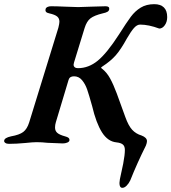

<svg xmlns="http://www.w3.org/2000/svg" viewBox="-54 -684 822 921"><path d="M519 194Q519 188 521 176L537 101Q545 59 545 35Q545 17 535 9Q525 1 505 -1Q463 -5 435 -49.5Q407 -94 388 -175Q373 -229 364 -255Q355 -281 339.5 -299.5Q324 -318 301 -318Q280 -318 275 -301L214 -98Q210 -85 210 -72Q210 -56 221 -46.5Q232 -37 258 -30Q270 -27 275 -22.5Q280 -18 279 -10Q278 -4 268.5 0Q259 4 247 4Q236 4 173 1Q148 -2 121 -2Q104 -2 66 2Q24 6 -11 6Q-22 6 -28.5 1.5Q-35 -3 -34 -9Q-33 -23 -1 -30Q39 -37 57.5 -51Q76 -65 86 -97L226 -551Q231 -571 231 -580Q231 -596 220 -605Q209 -614 182 -620Q160 -624 165 -641Q166 -647 173.5 -650.5Q181 -654 191 -654Q216 -654 260 -652Q302 -650 321 -650Q338 -650 382 -652Q428 -654 453 -654Q462 -654 466.5 -650.5Q471 -647 470 -640Q469 -632 461.5 -627.5Q454 -623 439 -620Q398 -610 380 -596Q362 -582 352 -550L301 -384Q299 -376 299 -374Q299 -366 304.5 -361.5Q310 -357 320 -357Q371 -357 415 -393Q459 -429 517 -519Q553 -576 573.5 -603.5Q594 -631 621 -647.5Q648 -664 686 -664Q716 -664 732 -648.5Q748 -633 748 -602Q748 -579 736.5 -563Q725 -547 710 -547Q659 -566 618 -566Q603 -566 588.5 -549.5Q574 -533 555 -500Q526 -447 501.5 -419Q477 -391 437 -365Q431 -361 431 -359.5Q431 -358 433 -356.5Q435 -355 436 -354Q458 -337 474 -308Q490 -279 506 -236L547 -123Q562 -81 580 -61.5Q598 -42 625 -34Q651 -24 651 -7Q651 1 646 14Q604 98 571 181Q564 196 553.5 206.5Q543 217 533 217Q519 217 519 194Z"/></svg>

Font: EB Garamond SemiBold
Style: Italic
Weight: 600
Italic angle: -17.2°
Designer: Georg Duffner and Octavio Pardo
Foundry: Georg Duffner
Version: Version 1.000